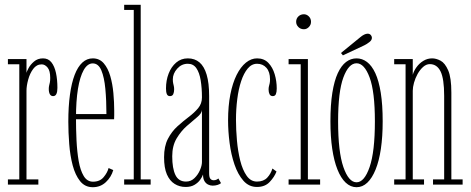

<svg xmlns="http://www.w3.org/2000/svg" viewBox="-20 -770 1966 801"><path d="M13 0V-21.5H60.5V-502H13V-523.5H90.5V-466Q91 -470.5 98.8 -485.2Q106.5 -500 121.8 -513.2Q137 -526.5 159.5 -526.5Q181.5 -526.5 194.5 -510Q207.5 -493.5 213.5 -465.8Q219.5 -438 219.5 -403.5Q219.5 -387 215.2 -378Q211 -369 201.5 -369Q192.5 -369 188 -377Q183.5 -385 183.5 -399Q183.5 -407 185 -413Q186.5 -419 188 -426.2Q189.5 -433.5 189.5 -445Q189.5 -475 178.5 -488.2Q167.5 -501.5 154 -501.5Q132.5 -501.5 118.5 -482.5Q104.5 -463.5 97.5 -437.5Q90.5 -411.5 90.5 -391.5V-21.5H140V0Z M367 11Q334.5 11 314.2 -14.2Q294 -39.5 283.2 -80.2Q272.5 -121 268.8 -169Q265 -217 265 -262.5Q265 -325.5 271.8 -374.8Q278.5 -424 291.5 -457.8Q304.5 -491.5 323.5 -509Q342.5 -526.5 367 -526.5Q395 -526.5 412.8 -506Q430.5 -485.5 440 -452.8Q449.5 -420 453 -381.8Q456.5 -343.5 456.5 -308Q456.5 -299 456.5 -290Q456.5 -281 456 -272.5H290.5V-294H424Q424 -351 419.5 -399.2Q415 -447.5 402.8 -476.5Q390.5 -505.5 367 -505.5Q345 -505.5 329.2 -477.8Q313.5 -450 305.2 -399.2Q297 -348.5 297 -278Q297 -231.5 299.2 -184.5Q301.5 -137.5 308.2 -98.5Q315 -59.5 329.2 -35.8Q343.5 -12 368 -12Q396.5 -12 412.2 -30.8Q428 -49.5 433 -69L452.5 -60.5Q444 -31 421.5 -10Q399 11 367 11Z M498 0V-21.5H538V-728.5H498V-750H567V-21.5H608.5V0Z M754.5 10Q729 10 708.5 -2.8Q688 -15.5 676.2 -42.5Q664.5 -69.5 664.5 -114Q664.5 -160 680.5 -190.8Q696.5 -221.5 720 -242.8Q743.5 -264 767 -281.8Q790.5 -299.5 806.5 -318.5Q822.5 -337.5 822.5 -363.5Q822.5 -403 817.2 -435Q812 -467 799.2 -485.5Q786.5 -504 763.5 -504Q737.5 -504 719.2 -483.5Q701 -463 701 -439Q701 -429 702.5 -422.5Q704 -416 705.2 -410.5Q706.5 -405 706.5 -397Q706.5 -385.5 702.8 -377.2Q699 -369 689 -369Q679.5 -369 676 -377.5Q672.5 -386 672.5 -401Q672.5 -434.5 683.5 -463Q694.5 -491.5 715 -509Q735.5 -526.5 763.5 -526.5Q792.5 -526.5 812.2 -509.8Q832 -493 842.2 -458.2Q852.5 -423.5 852.5 -369.5V-47.5Q852.5 -30 857.8 -24Q863 -18 871.5 -18Q878 -18 883.2 -20.5Q888.5 -23 891 -25.5L902 -6Q897 -1.5 887.5 1.5Q878 4.5 867 4.5Q857.5 4.5 848.2 0Q839 -4.5 833 -14.5Q827 -24.5 827 -42Q823.5 -31.5 814.5 -19.2Q805.5 -7 790.8 1.5Q776 10 754.5 10ZM756 -12.5Q776.5 -12.5 791.2 -26.8Q806 -41 814.2 -60.2Q822.5 -79.5 822.5 -94V-311Q821.5 -297 802.5 -281.2Q783.5 -265.5 759.5 -244.5Q735.5 -223.5 717 -192.8Q698.5 -162 698.5 -118Q698.5 -67.5 711.8 -40Q725 -12.5 756 -12.5Z M1052 10Q1018.5 10 995.5 -16Q972.5 -42 958.2 -83.8Q944 -125.5 937.8 -174Q931.5 -222.5 931.5 -267.5Q931.5 -328 941 -376Q950.5 -424 967.2 -457.5Q984 -491 1006 -508.8Q1028 -526.5 1052.5 -526.5Q1081.5 -526.5 1099.5 -507.8Q1117.5 -489 1126 -460.2Q1134.5 -431.5 1134.5 -401Q1134.5 -386 1131 -377.5Q1127.5 -369 1118 -369Q1108.5 -369 1104.5 -377Q1100.5 -385 1100.5 -396.5Q1100.5 -404.5 1102 -410Q1103.5 -415.5 1105 -422.2Q1106.5 -429 1106.5 -439Q1106.5 -470 1091.5 -487Q1076.5 -504 1052.5 -504Q1030 -504 1013.5 -484.2Q997 -464.5 986 -431.2Q975 -398 969.8 -356.2Q964.5 -314.5 964.5 -270Q964.5 -229 968.5 -184Q972.5 -139 982.2 -100Q992 -61 1009 -36.8Q1026 -12.5 1052 -12.5Q1079.5 -12.5 1094.8 -28.8Q1110 -45 1116.5 -67L1133.5 -54.5Q1125 -32 1105.2 -11Q1085.5 10 1052 10Z M1184 0V-21.5H1234.5V-502H1184V-523.5H1264.5V-21.5H1315.5V0ZM1248 -648Q1234 -648 1224.8 -657.2Q1215.5 -666.5 1215.5 -679Q1215.5 -692.5 1224.8 -701.5Q1234 -710.5 1248 -710.5Q1259.5 -710.5 1268.5 -701.5Q1277.5 -692.5 1277.5 -679Q1277.5 -666.5 1268.5 -657.2Q1259.5 -648 1248 -648Z M1467.5 11Q1442.5 11 1422.2 -8Q1402 -27 1387.8 -62.8Q1373.5 -98.5 1366 -149.2Q1358.5 -200 1358.5 -263.5Q1358.5 -333 1366.5 -383Q1374.5 -433 1389.2 -464.8Q1404 -496.5 1423.8 -511.5Q1443.5 -526.5 1467.5 -526.5Q1491 -526.5 1511 -511.5Q1531 -496.5 1545.8 -464.8Q1560.5 -433 1568.5 -383Q1576.5 -333 1576.5 -263.5Q1576.5 -200 1569 -149.2Q1561.5 -98.5 1547 -62.8Q1532.5 -27 1512.5 -8Q1492.5 11 1467.5 11ZM1467.5 -9.5Q1500 -9.5 1522 -73.2Q1544 -137 1544 -263.5Q1544 -387.5 1522 -446.8Q1500 -506 1467.5 -506Q1434.5 -506 1412.5 -446.8Q1390.5 -387.5 1390.5 -263.5Q1390.5 -137 1412.5 -73.2Q1434.5 -9.5 1467.5 -9.5ZM1410.5 -539 1402.5 -549 1484 -615.5Q1491 -621.5 1499 -625.5Q1507 -629.5 1514 -629.5Q1519 -629.5 1523 -627.2Q1527 -625 1529.5 -620Q1531.5 -616.5 1531.5 -612Q1531.5 -602.5 1521.2 -594.5Q1511 -586.5 1500 -581Z M1624.5 0V-21.5H1672V-502H1624.5V-523.5H1702V-458Q1706.5 -474.5 1718 -490.2Q1729.5 -506 1746.2 -516.2Q1763 -526.5 1783 -526.5Q1799.5 -526.5 1818 -516.8Q1836.5 -507 1849.8 -476.5Q1863 -446 1863 -383.5V-21.5H1910V0H1786.5V-21.5H1833V-370Q1833 -441.5 1818 -472Q1803 -502.5 1773 -502.5Q1758.5 -502.5 1745.2 -490.8Q1732 -479 1722.2 -461.5Q1712.5 -444 1707.2 -425Q1702 -406 1702 -391.5V-21.5H1749V0Z"/></svg>

Font: Imbue 48pt Thin
Style: Regular
Weight: 250
Designer: Tyler Finck
Foundry: Etcetera Type Company
Version: Version 1.102